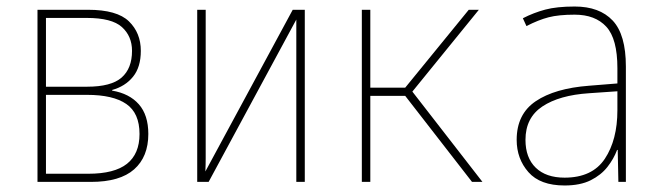

<svg xmlns="http://www.w3.org/2000/svg" viewBox="-20 -558 2040 589"><path d="M95 0V-528H250Q339 -528 375.5 -492.5Q412 -457 412 -402Q412 -352 388 -322.5Q364 -293 324 -282V-280Q377 -271 406 -238Q435 -205 435 -147Q435 -77 391.5 -38.5Q348 0 259 0ZM121 -292H247Q321 -292 353 -320Q385 -348 385 -402Q385 -447 354 -475Q323 -503 246 -503H121ZM121 -25H251Q331 -25 369.5 -55.5Q408 -86 408 -147Q408 -211 367.5 -239Q327 -267 247 -267H121Z M585 0V-528H611V-115Q611 -92 611 -73Q611 -54 610 -32L878 -528H915V0H889V-498L620 0Z M1090 0V-528H1116V-289H1223L1418 -528H1449L1245 -277L1460 0H1428L1223 -264H1116V0Z M1712 11Q1637 11 1601 -30Q1565 -71 1565 -129Q1565 -208 1623.5 -247.5Q1682 -287 1787 -295L1874 -302V-349Q1874 -439 1840 -476Q1806 -513 1743 -513Q1694 -513 1663 -505Q1632 -497 1595 -478L1584 -502Q1617 -519 1652.5 -528.5Q1688 -538 1743 -538Q1819 -538 1859.5 -495Q1900 -452 1900 -354V0H1877L1875 -98H1873Q1863 -71 1843.5 -46Q1824 -21 1792 -5Q1760 11 1712 11ZM1712 -13Q1797 -13 1835.5 -71Q1874 -129 1874 -220V-278L1787 -272Q1696 -266 1644 -231.5Q1592 -197 1592 -129Q1592 -74 1623.5 -43.5Q1655 -13 1712 -13Z"/></svg>

Font: Noto Sans Mono ExtraCondensed Thin
Style: Regular
Weight: 100
Width: 2
Designer: Monotype Design Team
Foundry: Monotype Imaging Inc.
Version: Version 2.014; ttfautohint (v1.8.4.7-5d5b)